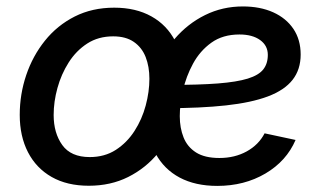

<svg xmlns="http://www.w3.org/2000/svg" viewBox="-20 -577 1024 608"><path d="M261.2 11.2Q192.4 11.2 143.6 -16.6Q94.7 -44.4 68.6 -95Q42.5 -145.5 42.5 -213.4Q42.5 -278.3 63 -339.1Q83.5 -399.9 122.3 -448.2Q161.1 -496.6 216.6 -524.7Q272 -552.7 341.8 -552.7Q410.2 -552.7 459.5 -525.1Q508.8 -497.6 534.9 -446.8Q561 -396 561 -327.6Q561 -261.7 540.5 -200.9Q520 -140.1 480.7 -92.3Q441.4 -44.4 386 -16.6Q330.6 11.2 261.2 11.2ZM264.2 -79.6Q311.5 -79.6 346.9 -102.5Q382.3 -125.5 406 -162.4Q429.7 -199.2 441.4 -242.9Q453.1 -286.6 453.1 -327.6Q453.1 -366.2 441.2 -396.5Q429.2 -426.8 403.8 -444.3Q378.4 -461.9 338.4 -461.9Q291.5 -461.9 256.3 -439.2Q221.2 -416.5 197.5 -379.2Q173.8 -341.8 161.9 -298.3Q149.9 -254.9 149.9 -212.9Q149.9 -155.8 177.2 -117.7Q204.6 -79.6 264.2 -79.6ZM668 11.7Q598.6 11.7 549.1 -14.6Q499.5 -41 472.7 -90.6Q445.8 -140.1 445.8 -209.5Q445.8 -280.3 468.8 -343Q491.7 -405.8 533 -453.9Q574.2 -502 629.4 -529.3Q684.6 -556.6 749 -556.6Q803.7 -556.6 845 -538.1Q886.2 -519.5 909.2 -485.4Q932.1 -451.2 932.1 -404.3Q932.1 -356.9 906.5 -324.2Q880.9 -291.5 828.4 -271.7Q775.9 -252 695.6 -243.2Q615.2 -234.4 506.3 -234.4L519.5 -308.1Q609.9 -308.1 669.9 -312.7Q730 -317.4 764.6 -328.1Q799.3 -338.9 813.7 -357.2Q828.1 -375.5 828.1 -403.3Q828.1 -432.6 803.7 -450.2Q779.3 -467.8 738.3 -467.8Q685.5 -467.8 649.4 -441.9Q613.3 -416 591.3 -375.5Q569.3 -335 559.3 -290.5Q549.3 -246.1 549.3 -209Q549.3 -171.9 561.3 -141.8Q573.2 -111.8 600.8 -94.2Q628.4 -76.7 674.8 -76.7Q723.6 -76.7 761.5 -97.7Q799.3 -118.7 817.9 -154.8L916 -133.8Q887.2 -66.9 820.6 -27.6Q753.9 11.7 668 11.7Z"/></svg>

Font: Inter Medium
Style: Italic
Weight: 500
Italic angle: -9.3988°
Designer: Rasmus Andersson
Foundry: rsms
Version: Version 4.001;git-66647c0bb